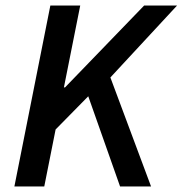

<svg xmlns="http://www.w3.org/2000/svg" viewBox="-20 -674 660 694"><path d="M32 0 162 -654H270L211 -358H215L501 -654H620L379 -394L526 0H414L299 -326L181 -206L140 0Z"/></svg>

Font: Source Sans 3 Semibold
Style: Italic
Weight: 600
Italic angle: -11°
Designer: Paul D. Hunt
Foundry: Adobe
Version: Version 3.052;hotconv 1.1.0;makeotfexe 2.6.0